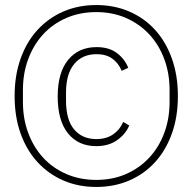

<svg xmlns="http://www.w3.org/2000/svg" viewBox="-20 -730 764 762"><path d="M362 12Q291 12 232 -13.5Q173 -39 129.5 -86Q86 -133 62 -199.5Q38 -266 38 -349Q38 -431 62 -498Q86 -565 129.5 -612Q173 -659 232 -684.5Q291 -710 362 -710Q433 -710 492.5 -684.5Q552 -659 595 -612Q638 -565 662 -498Q686 -431 686 -349Q686 -266 662 -199.5Q638 -133 595 -86Q552 -39 492.5 -13.5Q433 12 362 12ZM362 -16Q427 -16 480.5 -39.5Q534 -63 572.5 -104.5Q611 -146 632 -202.5Q653 -259 653 -325V-373Q653 -439 632 -495.5Q611 -552 572.5 -593.5Q534 -635 480.5 -658.5Q427 -682 362 -682Q297 -682 243 -658.5Q189 -635 151 -593.5Q113 -552 92 -495.5Q71 -439 71 -373V-325Q71 -259 92 -202.5Q113 -146 151 -104.5Q189 -63 243 -39.5Q297 -16 362 -16ZM362 -150Q291 -150 250 -200.5Q209 -251 209 -347Q209 -442 250.5 -492.5Q292 -543 363 -543Q413 -543 444 -519.5Q475 -496 489 -461L463 -449Q450 -480 425.5 -497.5Q401 -515 363 -515Q307 -515 274.5 -476Q242 -437 242 -362V-331Q242 -254 274.5 -216Q307 -178 362 -178Q401 -178 428 -196Q455 -214 469 -246L493 -232Q478 -197 444.5 -173.5Q411 -150 362 -150Z"/></svg>

Font: IBM Plex Sans Hebrew ExtraLight
Style: Regular
Weight: 200
Designer: Mike Abbink, Paul van der Laan, Pieter van Rosmalen, Yanek Iontef
Foundry: Bold Monday
Version: Version 1.2